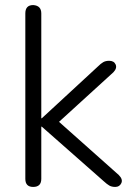

<svg xmlns="http://www.w3.org/2000/svg" viewBox="-20 -732 526 758"><path d="M111 6Q80 6 80 -26V-679Q80 -712 111 -712Q143 -710 143 -679V-265H145L367 -470Q378 -481 387.5 -486.5Q397 -492 411 -492Q430 -492 436.5 -477.5Q443 -463 428 -447L213 -251L449 -41Q466 -24 459 -9Q452 6 435 6Q421 6 411.5 0.5Q402 -5 389 -17L145 -232H143V-26Q143 6 111 6Z"/></svg>

Font: Chiron GoRound TC L
Style: Regular
Weight: 300
Designer: Ryoko NISHIZUKA 西塚涼子 (kana, bopomofo & ideographs); Paul D. Hunt (Latin, Greek & Cyrillic); Sandoll Communications 산돌커뮤니
Foundry: Adobe
Version: Version 1.000;hotconv 1.1.1;makeotfexe 2.6.0